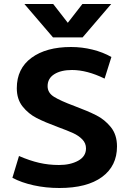

<svg xmlns="http://www.w3.org/2000/svg" viewBox="-20 -927 648 960"><path d="M42 0ZM42 -38 75 -147Q128 -124 175.5 -113Q223 -102 275 -102Q332 -102 371 -123.5Q410 -145 410 -185Q410 -211 391.5 -230Q373 -249 345.5 -261.5Q318 -274 269 -292Q204 -316 163 -337Q122 -358 93 -394.5Q64 -431 64 -486Q64 -584 137.5 -638Q211 -692 335 -692Q390 -692 442.5 -679Q495 -666 537 -642L503 -534Q415 -577 340 -577Q285 -577 251.5 -556Q218 -535 218 -496Q218 -463 250 -443Q282 -423 352 -397Q419 -372 461.5 -350.5Q504 -329 534.5 -291Q565 -253 565 -195Q565 -97 490 -42Q415 13 277 13Q209 13 148 -0.5Q87 -14 42 -38ZM536 -907 393 -740H245L102 -907H246L319 -813L392 -907Z"/></svg>

Font: Martel Sans ExtraBold
Style: Regular
Weight: 800
Designer: Dan Reynolds and Mathieu Réguer
Foundry: Dan Reynolds and Mathieu Réguer
Version: Version 1.002; ttfautohint (v1.1) -l 5 -r 5 -G 72 -x 0 -D la